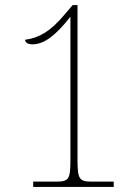

<svg xmlns="http://www.w3.org/2000/svg" viewBox="-20 -738 550 758"><path d="M111 0H429V-21H342C293 -21 286 -31 286 -107V-718H267L231 -676C180 -616 135 -588 79 -581C79 -571 89 -563 108 -563C154 -563 199 -597 258 -672V-107C258 -31 252 -21 202 -21H111Z"/></svg>

Font: Noto Serif Armenian SemiCondensed Thin
Style: Regular
Weight: 100
Width: 4
Designer: Monotype Design Team
Foundry: Monotype Imaging Inc.
Version: Version 2.008